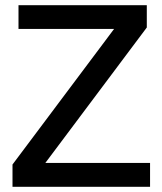

<svg xmlns="http://www.w3.org/2000/svg" viewBox="-20 -717 622 737"><path d="M556 0H28V-85.5L418 -606H51V-697H543.5V-611.5L154 -91.5H556Z"/></svg>

Font: Acari Sans Neue SemiBold
Style: Regular
Weight: 600
Designer: Alfredo Marco Pradil (font), Cristiano Sobral (main changes)
Foundry: Hanken Design Co. (font), Cristiano Sobral (main changes)
Version: Version 2.459;March 19, 2022;FontCreator 14.0.0.2808 64-bit;